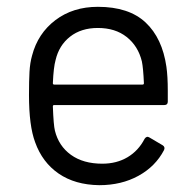

<svg xmlns="http://www.w3.org/2000/svg" viewBox="-20 -534 573 563"><path d="M472 -268V-236Q472 -226 462 -226H139Q135 -226 135 -222Q137 -167 141 -151Q152 -106 188 -80Q224 -54 280 -54Q322 -54 354 -73Q386 -92 404 -127Q410 -136 418 -131L457 -108Q465 -103 461 -94Q436 -46 386 -18.5Q336 9 271 9Q200 8 152 -25Q104 -58 83 -117Q65 -165 65 -255Q65 -297 66.5 -323.5Q68 -350 74 -371Q91 -436 142.5 -475Q194 -514 267 -514Q358 -514 407 -468Q456 -422 468 -338Q472 -310 472 -268ZM143 -358Q137 -337 135 -290Q135 -286 139 -286H398Q402 -286 402 -290Q400 -335 396 -354Q385 -399 351.5 -425.5Q318 -452 267 -452Q218 -452 185.5 -426.5Q153 -401 143 -358Z"/></svg>

Font: Barlow
Style: Regular
Weight: 400
Designer: Jeremy Tribby
Foundry: Tribby Type
Version: Version 1.408;December 10, 2018;FontCreator 11.5.0.2430 64-b